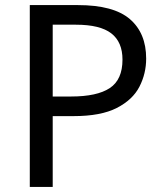

<svg xmlns="http://www.w3.org/2000/svg" viewBox="-20 -734 645 754"><path d="M286 -714Q426 -714 490 -659Q554 -604 554 -504Q554 -445 527.5 -393.5Q501 -342 438.5 -310Q376 -278 269 -278H187V0H97V-714ZM278 -637H187V-355H259Q361 -355 411 -388Q461 -421 461 -500Q461 -569 417 -603Q373 -637 278 -637Z"/></svg>

Font: Noto Sans Tifinagh
Style: Regular
Weight: 400
Designer: JamraPatel
Foundry: JamraPatel LLC
Version: Version 2.004; ttfautohint (v1.8.4.7-5d5b)